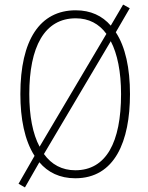

<svg xmlns="http://www.w3.org/2000/svg" viewBox="-20 -769 646 839"><path d="M548 -358C548 -471 528 -564 486 -628L547 -733L518 -749L464 -657C427 -700 376 -724 311 -724C154 -724 69 -594 69 -358C69 -252 87 -156 131 -88L61 34L89 50L152 -60C189 -16 241 10 309 10C482 10 548 -152 548 -358ZM108 -358C108 -564 174 -689 311 -689C368 -689 413 -665 445 -621L153 -128C123 -184 108 -262 108 -358ZM509 -358C509 -147 444 -25 309 -25C251 -25 205 -50 172 -96L464 -589C493 -534 509 -455 509 -358Z"/></svg>

Font: Noto Sans Thai Looped Condensed ExtraLight
Style: Regular
Weight: 200
Width: 3
Designer: Sasikarn Vongin, Ben Mitchell
Foundry: The Fontpad Ltd
Version: Version 1.001